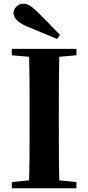

<svg xmlns="http://www.w3.org/2000/svg" viewBox="-20 -1005 471 1025"><path d="M300 -819 285 -797Q243 -814 202 -831.5Q161 -849 119 -866Q81 -883 66.5 -901.5Q52 -920 52 -935Q52 -954 67 -969.5Q82 -985 106 -985Q122 -985 139 -975Q156 -965 181 -940Q209 -912 239.5 -881.5Q270 -851 300 -819ZM43 0V-33L200 -49H229L388 -33V0ZM134 0Q137 -86 137.5 -173Q138 -260 138 -349V-394Q138 -483 137.5 -570Q137 -657 134 -744H297Q295 -658 294.5 -570.5Q294 -483 294 -394V-349Q294 -262 294.5 -174.5Q295 -87 297 0ZM43 -710V-744H388V-710L229 -696H200Z"/></svg>

Font: Noto Serif JP ExtraLight ExtraBold
Style: Regular
Weight: 800
Version: Version 2.003-H1;hotconv 1.1.1;makeotfexe 2.6.0